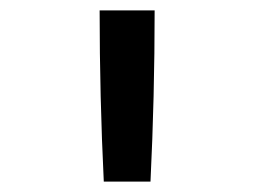

<svg xmlns="http://www.w3.org/2000/svg" viewBox="-20 -792 490 370"><path d="M180 -442Q176 -524 174 -606.5Q172 -689 172 -772H278Q278 -689 276 -606.5Q274 -524 270 -442Z"/></svg>

Font: Iosevka Etoile Medium
Style: Regular
Weight: 500
Designer: Belleve Invis
Foundry: Belleve Invis
Version: Version 22.1.2; ttfautohint (v1.8.4)